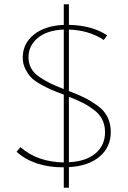

<svg xmlns="http://www.w3.org/2000/svg" viewBox="-20 -780 604 903"><path d="M501 -159Q501 -88 448.5 -43.5Q396 1 304 6V103H280V7H278Q140 7 58 -66L76 -88Q156 -18 280 -16V-335Q242 -349 221.5 -358Q201 -367 171 -383.5Q141 -400 126 -416Q111 -432 99 -456Q87 -480 87 -509Q87 -575 139 -617Q191 -659 280 -663V-760H304V-663Q412 -661 484 -614L468 -592Q398 -638 304 -641V-352Q350 -334 377.5 -320.5Q405 -307 437.5 -284Q470 -261 485.5 -230Q501 -199 501 -159ZM114 -511Q114 -482 126.5 -459Q139 -436 165.5 -418Q192 -400 216 -388.5Q240 -377 280 -361V-641Q201 -638 157.5 -601.5Q114 -565 114 -511ZM304 -17Q385 -21 429.5 -59Q474 -97 474 -158Q474 -191 461 -217.5Q448 -244 421 -264Q394 -284 369 -296.5Q344 -309 304 -325Z"/></svg>

Font: EauTestInfant Extralight
Style: Regular
Weight: 250
Designer: Christian Thalmann (Catharsis Fonts)
Version: Version 0.001;PS 000.001;hotconv 1.0.88;makeotf.lib2.5.64775